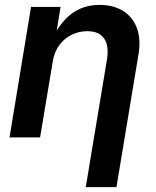

<svg xmlns="http://www.w3.org/2000/svg" viewBox="-20 -564 640 788"><path d="M196.3 -310.5 144.5 0H19L107.4 -535.6H228.5L207 -402.3L192.4 -402.8Q216.3 -449.7 244.9 -481.2Q273.4 -512.7 309.1 -528.3Q344.7 -543.9 388.7 -543.9Q444.3 -543.9 484.1 -519.8Q523.9 -495.6 541.5 -449.7Q559.1 -403.8 547.9 -337.9L458 204.1H332L418.9 -319.3Q428.2 -375 407.7 -405.5Q387.2 -436 337.9 -436Q304.7 -436 274.9 -421.6Q245.1 -407.2 224.1 -379.6Q203.1 -352.1 196.3 -310.5Z"/></svg>

Font: Inter 20pt SemiBold
Style: Italic
Weight: 600
Italic angle: -9.3988°
Version: Version 4.001;git-66647c0bb